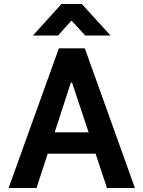

<svg xmlns="http://www.w3.org/2000/svg" viewBox="-20 -942 715 962"><path d="M145 -764H271L336 -837H340L407 -764H534L390 -922H288ZM516 0H656L405 -700H275L23 0H163L219 -172H459ZM254 -279 335 -528H341L424 -279Z"/></svg>

Font: Be Vietnam
Style: Bold
Weight: 700
Designer: Gabriel Lam
Foundry: TypeRant
Version: Version 4.000